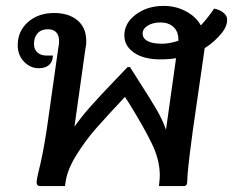

<svg xmlns="http://www.w3.org/2000/svg" viewBox="-20 -630 789 650"><path d="M749 -563Q749 -542 733 -521Q707 -488 673 -467L633 -190L630 -167Q614 -48 614 -19Q614 -8 611 -4Q608 0 601 0H518Q521 -24 521 -36Q521 -88 494.5 -143Q468 -198 416 -282L403 -302Q341 -236 305 -195Q269 -154 238.5 -105Q208 -56 202 -14L200 0H116Q104 0 104 -13Q104 -22 110 -47Q125 -105 138 -190L177 -465Q180 -479 180 -492Q180 -510 170.5 -520.5Q161 -531 142 -531Q120 -531 107.5 -517.5Q95 -504 95 -481Q95 -463 106.5 -452.5Q118 -442 137 -442H159Q159 -422 146.5 -410.5Q134 -399 111 -399Q83 -399 61.5 -421Q40 -443 40 -477Q40 -525 75 -555.5Q110 -586 163 -586Q213 -586 242.5 -561Q272 -536 272 -491Q272 -482 271 -475.5Q270 -469 269 -464L232 -201Q255 -234 286 -269Q317 -304 368 -357L412 -403H420L453 -351Q489 -295 509.5 -260Q530 -225 542 -191L576 -433Q553 -429 522 -429Q467 -429 434 -451.5Q401 -474 401 -510Q401 -552 440 -581Q479 -610 534 -610Q575 -610 609 -592Q643 -574 660 -544Q684 -570 705 -601Q724 -597 736.5 -587Q749 -577 749 -563ZM528 -482Q554 -482 584 -492V-495Q584 -523 567.5 -538.5Q551 -554 523 -554Q498 -554 480.5 -543.5Q463 -533 463 -516Q463 -500 479.5 -491Q496 -482 528 -482Z"/></svg>

Font: Krub Medium
Style: Italic
Weight: 500
Italic angle: -8°
Designer: Ekaluck Peanpanawate
Foundry: Cadson Demak Co.,Ltd.
Version: Version 1.000; ttfautohint (v1.6)